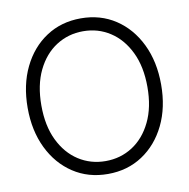

<svg xmlns="http://www.w3.org/2000/svg" viewBox="-83 -819 893 909"><g transform="rotate(-10 364.0 -364.0)"><path d="M363.8 10.3Q269.5 10.3 197.3 -37.4Q125 -85 84 -169.4Q43 -253.9 43 -363.3Q43 -473.6 84 -558.1Q125 -642.6 197.3 -690.2Q269.5 -737.8 363.8 -737.8Q458 -737.8 530.3 -690.2Q602.5 -642.6 643.6 -558.1Q684.6 -473.6 684.6 -363.3Q684.6 -253.4 643.6 -169.2Q602.5 -85 530.3 -37.4Q458 10.3 363.8 10.3ZM363.8 -51.8Q435.5 -51.8 493.2 -88.9Q550.8 -126 584.7 -195.8Q618.7 -265.6 618.7 -363.3Q618.7 -461.4 584.7 -531.2Q550.8 -601.1 493.2 -638.4Q435.5 -675.8 363.8 -675.8Q292.5 -675.8 234.6 -638.7Q176.8 -601.6 142.8 -531.5Q108.9 -461.4 108.9 -363.3Q108.9 -266.1 142.6 -196.3Q176.3 -126.5 234.1 -89.1Q292 -51.8 363.8 -51.8Z"/></g></svg>

Font: Inter Display Light
Style: Regular
Weight: 300
Designer: Rasmus Andersson
Foundry: rsms
Version: Version 4.000;git-a52131595